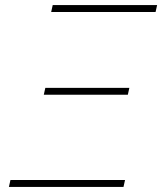

<svg xmlns="http://www.w3.org/2000/svg" viewBox="-20 -734 637 754"><path d="M181 -687 187 -714H597L591 -687ZM152 -362 158 -389H488L482 -362ZM15 0 21 -27H471L465 0Z"/></svg>

Font: Noto Sans Thin
Style: Italic
Weight: 100
Italic angle: -12°
Designer: Monotype Design Team
Foundry: Monotype Imaging Inc.
Version: Version 2.013; ttfautohint (v1.8.4.7-5d5b)